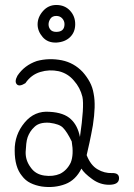

<svg xmlns="http://www.w3.org/2000/svg" viewBox="-20 -764 540 771"><path d="M50 -460Q78 -502 128 -519Q176 -532 228 -522Q277 -512 312 -475Q329 -456 340.5 -434.5Q352 -413 356 -388Q361 -363 360 -331.5Q359 -300 353 -261Q346 -222 339.5 -192Q333 -162 328 -141Q344 -100 372 -84Q399 -68 430 -69Q459 -70 458 -47Q457 -22 418 -22Q381 -22 350 -45Q317 -69 307 -87Q284 -41 243 -25Q199 -8 148 -15Q123 -19 102.5 -29Q82 -39 68 -58Q39 -93 39 -159Q38 -223 79 -272Q119 -320 179 -315Q237 -312 265 -285Q292 -260 301 -214Q319 -337 311 -375Q302 -412 277 -440Q253 -469 216 -478Q178 -486 142 -475Q105 -464 82 -430Q58 -415 48 -425Q37 -436 50 -460ZM268 -196Q249 -235 233 -251Q219 -266 179 -271Q139 -274 119 -255Q108 -245 101.5 -234.5Q95 -224 91 -213Q87 -201 85.5 -186.5Q84 -172 83 -154Q82 -120 103 -92Q122 -64 158 -59Q193 -54 221 -66Q249 -80 264 -111Q277 -143 268 -196ZM131 -666Q131 -695 152.5 -719.5Q174 -744 206 -744Q240 -744 261 -721.5Q282 -699 282 -667Q282 -635 261.5 -615Q241 -595 206 -593Q171 -592 151 -615.5Q131 -639 131 -666ZM175 -666Q175 -654 182.5 -645Q190 -636 206 -636Q239 -636 239 -667Q239 -680 230 -690Q221 -700 206 -700Q190 -700 182.5 -689Q175 -678 175 -666Z"/></svg>

Font: Yomogi
Style: Regular
Weight: 400
Designer: satsuyako
Foundry: satsuyako
Version: Version 3.100